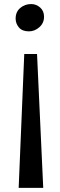

<svg xmlns="http://www.w3.org/2000/svg" viewBox="-20 -768 295 946"><path d="M72 157.5 99.5 -502H162.5L193 157.5ZM133.5 -748Q158.5 -748 177.8 -731Q197 -714 197 -685.5Q197 -654.5 174 -634Q151 -613.5 122.5 -613.5Q89.5 -613.5 73.2 -632.8Q57 -652 57 -676.5Q57 -709.5 79.8 -728.8Q102.5 -748 133.5 -748Z"/></svg>

Font: Merriweather 24pt SemiCondensed
Style: Regular
Weight: 400
Width: 4
Designer: Eben Sorkin
Foundry: Eben Sorkin
Version: Version 2.100